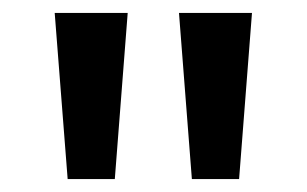

<svg xmlns="http://www.w3.org/2000/svg" viewBox="-20 -734 476 298"><path d="M178.2 -713.9 158.2 -456.1H85L64.9 -713.9ZM371.1 -713.9 351.1 -456.1H277.8L257.8 -713.9Z"/></svg>

Font: f2_46825          
Style: Regular
Weight: 600
Foundry: Ascender Corporation
Version: Version 1.10